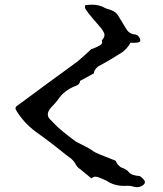

<svg xmlns="http://www.w3.org/2000/svg" viewBox="-20 -753 682 804"><path d="M552.7 30.8Q544.4 30.3 535.2 27.6Q525.9 24.9 515.6 24.9L499.5 25.4Q457.5 25.4 425.3 3.4Q418 -0.5 405.8 -5.4Q388.2 -13.2 379.4 -13.2Q370.6 -13.2 362.8 -5.9Q337.9 -25.9 317.4 -43.5Q305.2 -51.3 299.3 -61Q288.6 -83 266.6 -97.2L255.4 -105.5Q193.8 -155.8 127.9 -202.6Q78.6 -240.2 49.3 -288.6Q44.9 -294.9 44.9 -299.8Q44.9 -305.7 54.2 -312.3Q63.5 -318.8 74.7 -326.7Q134.3 -371.6 304.7 -495.6Q334 -520.5 361.3 -546.4Q406.2 -563 406.7 -571.8L407.7 -573.2L406.7 -584Q417.5 -596.2 417.5 -606.9Q417.5 -619.6 392.1 -648.4Q335.9 -711.9 335.9 -721.2Q335.9 -726.1 337.4 -731.9L364.3 -733.4Q396.5 -733.4 419.4 -719.7Q424.8 -716.8 440.4 -712.4Q464.4 -705.6 475.1 -687L507.3 -634.3Q520 -610.4 547.4 -608.4Q554.7 -607.4 560.1 -600.6Q567.4 -591.8 567.4 -582.5Q567.4 -573.7 538.6 -573.7L526.4 -574.2Q514.6 -551.3 491.2 -533.7Q439.5 -500.5 390.6 -474.6Q373.5 -460 373 -445.8L314.9 -414.1Q314.9 -398.9 295.4 -392.6Q247.6 -374 222.7 -335.4Q213.9 -323.2 193.4 -302.2Q180.2 -287.1 180.2 -273.9Q180.2 -261.2 192.4 -250.5Q200.7 -242.7 207.5 -234.9Q232.4 -208 298.3 -159.7Q352.5 -132.3 359.4 -127.9Q364.7 -124.5 370.6 -119.6Q380.9 -111.8 463.9 -80.1Q470.7 -63.5 485.8 -52.7Q510.7 -43.9 518.6 -33.2Q529.3 -18.1 565.9 -15.6Q586.9 0 586.9 9.3Q586.9 17.6 576.2 24.2Q565.4 30.8 552.7 30.8Z"/></svg>

Font: Kurland
Style: Regular
Weight: 400
Designer: GGBot
Version: 0.22